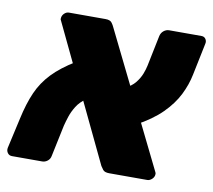

<svg xmlns="http://www.w3.org/2000/svg" viewBox="-68 -648 803 725"><g transform="rotate(10 334.0 -285.5)"><path d="M395 0Q377 0 370.5 -8.5Q364 -17 361 -22L115 -537Q112 -541 114 -549Q116 -558 123.5 -564.5Q131 -571 140 -571H280Q298 -571 304.5 -562Q311 -553 313 -548L566 -34Q568 -30 567.5 -27Q567 -24 567 -22Q565 -13 557 -6.5Q549 0 541 0ZM22 0Q11 0 5 -8.5Q-1 -17 1 -28L27 -144Q40 -204 59 -247Q78 -290 111 -324.5Q144 -359 198 -392L262 -261Q238 -245 225 -224Q212 -203 205.5 -183Q199 -163 195 -147L170 -28Q168 -15 158.5 -7.5Q149 0 138 0ZM461 -198 395 -327Q422 -340 436 -357.5Q450 -375 457 -393Q464 -411 467 -426L491 -543Q494 -556 503.5 -563.5Q513 -571 524 -571H648Q659 -571 664.5 -562.5Q670 -554 667 -543L642 -422Q634 -382 614.5 -343Q595 -304 558.5 -267.5Q522 -231 461 -198Z"/></g></svg>

Font: Rubik ExtraBold
Style: Italic
Weight: 800
Italic angle: -12°
Designer: Hubert and Fischer
Foundry: Hubert and Fischer
Version: Version 2.300;gftools[0.9.30]